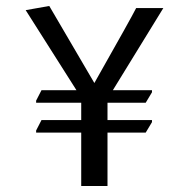

<svg xmlns="http://www.w3.org/2000/svg" viewBox="-20 -671 632 643"><path d="M489 -369V-362L468 -327H340V-269H489V-262L468 -227H340V-48H252V-227H101V-234L119 -269H252V-327H101V-334L119 -369H236L66 -637L145 -651L296 -393Q420 -612 436 -644H527L358 -369Z"/></svg>

Font: Halant Medium
Style: Regular
Weight: 500
Designer: Hitesh Malaviya (Devanagari), Satya Rajpurohit (Latin)
Foundry: Indian Type Foundry
Version: Version 1.101;PS 1.0;hotconv 1.0.78;makeotf.lib2.5.61930; tt